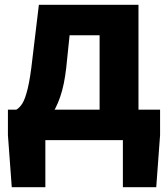

<svg xmlns="http://www.w3.org/2000/svg" viewBox="-20 -584 701 800"><path d="M169 0V196H29L13 -21V-127H647V-21L631 196H492V0ZM395 -48V-437H270L256 -302Q248 -230 230.5 -179.5Q213 -129 188 -97Q163 -65 131.5 -50Q100 -35 63 -33L48 -127Q62 -135 73.5 -153.5Q85 -172 95.5 -215Q106 -258 115 -339L142 -564H557V-48Z"/></svg>

Font: Noto Sans JP ExtraBold
Style: Regular
Weight: 800
Designer: Ryoko NISHIZUKA  (kana, bopomofo & ideographs); Paul D. Hunt (Latin, Greek & Cyrillic); Sandoll Communications , Soo-you
Foundry: Adobe
Version: Version 2.004-H2;hotconv 1.0.118;makeotfexe 2.5.65603